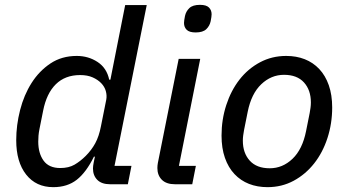

<svg xmlns="http://www.w3.org/2000/svg" viewBox="-20 -761 1438 793"><path d="M435 0Q400 0 382 -18Q364 -36 364 -65Q364 -75 367 -90L372 -114H368Q336 -49 297 -18.5Q258 12 200 12Q129 12 88 -40Q47 -92 47 -182Q47 -244 63 -306.5Q79 -369 110.5 -418.5Q142 -468 188.5 -499Q235 -530 297 -530Q345 -530 383 -505Q421 -480 431 -432H436L497 -740H586L453 -76H523L508 0ZM229 -67Q264 -67 288 -81Q312 -95 334 -117Q358 -141 373.5 -169.5Q389 -198 397 -240L419 -350Q422 -367 417 -385Q412 -403 398 -417.5Q384 -432 362.5 -441.5Q341 -451 311 -451Q249 -451 210.5 -413Q172 -375 158 -303L143 -228Q140 -213 139 -200.5Q138 -188 138 -176Q138 -128 160 -97.5Q182 -67 229 -67Z M788 -627Q762 -627 751 -638Q740 -649 740 -666Q740 -675 744 -695Q748 -714 762 -727.5Q776 -741 806 -741Q832 -741 843 -730Q854 -719 854 -702Q854 -693 850 -673Q846 -654 832 -640.5Q818 -627 788 -627ZM703 0Q667 0 648.5 -18.5Q630 -37 630 -67Q630 -72 630.5 -77.5Q631 -83 632 -88L718 -518H807L719 -76H789L774 0Z M1085 12Q1043 12 1008.5 -1.5Q974 -15 948.5 -42Q923 -69 909 -109Q895 -149 895 -201Q895 -267 914.5 -327Q934 -387 969 -432Q1004 -477 1053.5 -503.5Q1103 -530 1162 -530Q1204 -530 1238.5 -516.5Q1273 -503 1298.5 -476Q1324 -449 1338 -409Q1352 -369 1352 -317Q1352 -251 1332.5 -191Q1313 -131 1277.5 -86Q1242 -41 1193 -14.5Q1144 12 1085 12ZM1094 -66Q1147 -66 1188 -105Q1229 -144 1244 -219L1259 -294Q1261 -305 1262.5 -316Q1264 -327 1264 -338Q1264 -389 1235.5 -420.5Q1207 -452 1153 -452Q1100 -452 1059 -413Q1018 -374 1003 -299L988 -224Q986 -213 984.5 -202Q983 -191 983 -180Q983 -129 1011.5 -97.5Q1040 -66 1094 -66Z"/></svg>

Font: IBM Plex Sans Text
Style: Italic
Weight: 450
Italic angle: -11°
Designer: Mike Abbink, Paul van der Laan, Pieter van Rosmalen
Foundry: Bold Monday
Version: Version 3.005